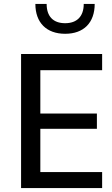

<svg xmlns="http://www.w3.org/2000/svg" viewBox="-20 -963 572 983"><path d="M186.5 -82V-303.7H476.1V-381.8H186.5V-603.5H502.9V-686.5H87.9V0H502.9V-82ZM408.7 -942.9C408.7 -878.4 373.5 -844.2 313.5 -844.2C252.9 -844.2 218.8 -878.4 218.8 -942.9H161.1C161.1 -846.7 218.3 -790 313.5 -790C408.7 -790 464.8 -846.7 464.8 -942.9Z"/></svg>

Font: Estedad Medium
Style: Regular
Weight: 500
Designer: Amin Abedi
Version: Version 7.3